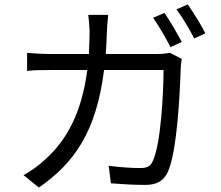

<svg xmlns="http://www.w3.org/2000/svg" viewBox="-20 -808 996 864"><path d="M85.9 -19.9 154.8 35.9C315 -74.2 414.1 -218 448.2 -492.9H715.9C715.9 -391 703.8 -155.9 666.9 -82C657 -58.9 639.9 -51.8 611.9 -51.8C571.7 -51.8 521 -55 469.1 -62.1L479 17C529.1 21 584.2 24.1 633.2 24.1C685 24.1 715.9 6.7 735.1 -34.1C778.1 -126.1 790.1 -404.1 793 -496.1C793 -509.2 795.1 -527 797.9 -543L745 -570C728 -567.1 708.8 -565 683.9 -565H456C458.1 -596.9 459.9 -628.9 460.9 -663C462 -686.1 464.1 -720.2 467 -741.1H377.1C380 -719.1 383.2 -683.9 383.2 -661.9C383.2 -627.8 381 -595.9 380 -565H210.9C175.1 -565 136 -567.1 101.9 -570V-489C136 -492.9 174 -492.9 212 -492.9H372.9C346.9 -295.8 278.1 -175.8 183.9 -90.9C154.8 -62.9 115.8 -35.9 85.9 -19.9ZM747.2 -595.9 797.9 -619C778.1 -657 744.3 -714.8 720.2 -750L669 -728C695 -691.1 728 -633.9 747.2 -595.9ZM854 -634.9 904.1 -658C887.1 -693.2 849.8 -752.1 824.9 -788L774.1 -766C801.1 -730.1 833.1 -675.8 854 -634.9Z"/></svg>

Font: Karasuma Gothic
Style: Regular
Weight: 400
Designer: Rasmus Andersson, Ryoko Nishizuka
Foundry: Genbu
Version: Version 1.00